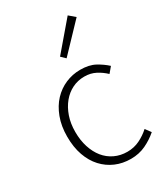

<svg xmlns="http://www.w3.org/2000/svg" viewBox="-189 -842 826 943"><g transform="rotate(-30 224.5 -371.0)"><path d="M270 12Q223 12 183.5 -5Q144 -22 114.5 -54Q85 -86 68.5 -132.5Q52 -179 52 -239Q52 -299 70 -346.5Q88 -394 118 -426Q148 -458 187.5 -475Q227 -492 271 -492Q321 -492 354 -474Q387 -456 412 -433L386 -402Q363 -424 335 -438.5Q307 -453 272 -453Q235 -453 203.5 -437.5Q172 -422 148.5 -393.5Q125 -365 111.5 -326Q98 -287 98 -239Q98 -192 110.5 -153Q123 -114 145.5 -86Q168 -58 200.5 -42.5Q233 -27 272 -27Q310 -27 342.5 -43Q375 -59 400 -82L423 -51Q392 -24 354 -6Q316 12 270 12ZM242 -574 218 -597 352 -754 386 -725Z"/></g></svg>

Font: CV Source Sans Light
Style: Regular
Weight: 300
Designer: Paul D. Hunt
Foundry: Adobe Systems Incorporated
Version: Version 3.001